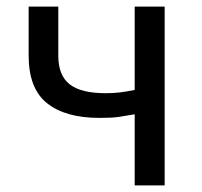

<svg xmlns="http://www.w3.org/2000/svg" viewBox="-20 -563 612 583"><path d="M389 0V-216Q361 -211 340.5 -208Q320 -205 282 -205Q179 -205 123 -249.5Q67 -294 67 -394V-543H157V-394Q157 -334 191.5 -307Q226 -280 301 -280Q325 -280 345 -282.5Q365 -285 389 -290V-543H480V0Z"/></svg>

Font: Chocolate Classical Sans
Style: Regular
Weight: 400
Designer: 田海東、宇文滿月
Foundry: Moonlit Owen
Version: Version 1.001